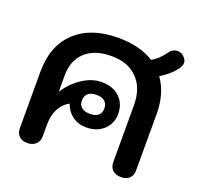

<svg xmlns="http://www.w3.org/2000/svg" viewBox="-113 -743 908 877"><g transform="rotate(20 341.0 -305.0)"><path d="M653 -579Q653 -565 641 -548Q616 -513 567 -483Q615 -416 615 -318V-43Q615 -18 600.5 -4Q586 10 560 10Q534 10 519 -4Q504 -18 504 -43V-318Q504 -401 458.5 -448Q413 -495 332 -495Q251 -495 205.5 -453.5Q160 -412 160 -339V-260Q194 -310 239 -339Q284 -368 330 -368Q386 -368 418 -337Q450 -306 450 -257Q450 -210 417.5 -179.5Q385 -149 333 -149Q294 -149 265.5 -170Q237 -191 226 -224L224 -225Q195 -209 178 -177.5Q161 -146 161 -100V-43Q161 -19 145.5 -4.5Q130 10 105 10Q79 10 64.5 -4Q50 -18 50 -43V-318Q50 -443 125 -513.5Q200 -584 332 -584Q439 -584 507 -540Q543 -562 567 -597Q583 -620 608 -620Q622 -620 634 -611Q653 -595 653 -579ZM273 -258Q273 -237 287 -225Q301 -213 328 -213Q355 -213 368.5 -225Q382 -237 382 -258Q382 -280 368.5 -292.5Q355 -305 328 -305Q300 -305 286.5 -292.5Q273 -280 273 -258Z"/></g></svg>

Font: Kodchasan SemiBold
Style: Regular
Weight: 600
Version: Version 1.000; ttfautohint (v1.6)